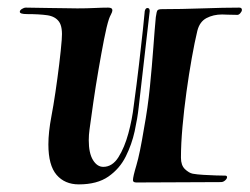

<svg xmlns="http://www.w3.org/2000/svg" viewBox="-20 -478 655 504"><path d="M187 6Q150 6 128.5 -19Q107 -44 107 -99Q107 -115 109 -133.5Q111 -152 115 -173Q120 -199 125.5 -236Q131 -273 135.5 -310Q140 -347 142 -373Q145 -407 135 -421Q125 -435 104 -438Q83 -441 51 -441Q32 -441 32 -447Q32 -451 37.5 -454.5Q43 -458 48 -458L110 -457Q130 -457 148.5 -456.5Q167 -456 183 -456Q208 -456 228 -457Q248 -458 264 -458Q275 -458 275 -451Q275 -447 271.5 -440.5Q268 -434 266 -428Q260 -410 253 -374Q246 -338 238.5 -294.5Q231 -251 225 -209.5Q219 -168 215 -138Q214 -131 213.5 -124Q213 -117 213 -110Q213 -76 224 -58Q235 -40 251 -40Q275 -40 291 -65.5Q307 -91 317 -128Q327 -165 331 -200Q339 -258 345 -310Q351 -362 355 -399Q359 -436 360 -449Q362 -457 367 -457Q373 -457 373 -449L344 -196Q341 -168 333.5 -133.5Q326 -99 310 -67Q294 -35 264.5 -14.5Q235 6 187 6ZM338 1Q329 1 329 -5Q329 -14 338 -44Q347 -74 358 -141Q368 -195 373.5 -250Q379 -305 382.5 -353Q386 -401 389 -433Q391 -448 393.5 -451Q396 -454 406 -454Q455 -454 511.5 -456Q568 -458 608 -458Q615 -458 615 -452Q615 -448 610.5 -443Q606 -438 601 -439Q587 -439 577.5 -439.5Q568 -440 563 -440Q540 -440 522 -430.5Q504 -421 498 -397Q491 -368 483.5 -326Q476 -284 469.5 -237Q463 -190 459 -145Q455 -100 455 -64Q455 -44 465.5 -34Q476 -24 486 -22Q497 -20 514 -19Q531 -18 546.5 -17.5Q562 -17 570 -17H571Q576 -17 576 -13Q576 -9 571 -4.5Q566 0 560 0Q503 0 450 0.5Q397 1 338 1Z"/></svg>

Font: Tapestry
Style: Regular
Weight: 400
Designer: Robert E. Leuschke
Foundry: Robert E. Leuschke
Version: Version 1.010; ttfautohint (v1.8.4.7-5d5b)